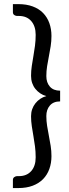

<svg xmlns="http://www.w3.org/2000/svg" viewBox="-20 -787 340 951"><path d="M209.5 -212.4Q209.5 -187.5 213.4 -163.1Q217.3 -138.7 222.2 -113.8Q227.1 -88.9 231 -64.2Q234.9 -39.6 234.9 -13.7Q234.9 21 224.4 50Q213.9 79.1 193.4 100.1Q172.9 121.1 142.1 132.8Q111.3 144.5 70.3 144.5H43.9V104.5Q43.9 94.7 51 90.1Q58.1 85.4 64 85.4H73.7Q112.3 85.4 134.5 60.5Q156.7 35.6 156.7 -7.8Q156.7 -36.1 153.3 -62Q149.9 -87.9 145.5 -112.8Q141.1 -137.7 137.5 -162.1Q133.8 -186.5 133.8 -211.4Q133.8 -230 139.4 -246.1Q145 -262.2 155.3 -275.1Q165.5 -288.1 179.2 -297.4Q192.9 -306.6 209.5 -311Q192.9 -315.4 179.2 -324.7Q165.5 -334 155.3 -346.7Q145 -359.4 139.4 -375.7Q133.8 -392.1 133.8 -411.1Q133.8 -436 137.5 -460.4Q141.1 -484.9 145.5 -509.8Q149.9 -534.7 153.3 -560.5Q156.7 -586.4 156.7 -614.3Q156.7 -657.7 134.5 -682.9Q112.3 -708 73.7 -708H64Q58.1 -708 51 -712.4Q43.9 -716.8 43.9 -727.1V-766.6H70.3Q111.3 -766.6 142.1 -755.1Q172.9 -743.7 193.4 -722.7Q213.9 -701.7 224.4 -672.6Q234.9 -643.6 234.9 -608.9Q234.9 -583 231 -558.1Q227.1 -533.2 222.2 -508.5Q217.3 -483.9 213.4 -459.5Q209.5 -435.1 209.5 -410.2Q209.5 -377.9 227.1 -357.9Q244.6 -337.9 277.8 -337.9V-284.7Q244.6 -284.7 227.1 -264.4Q209.5 -244.1 209.5 -212.4Z"/></svg>

Font: Kantumruy
Style: Regular
Weight: 400
Foundry: Sovichet Tep
Version: Version 1.20 August 16, 2013